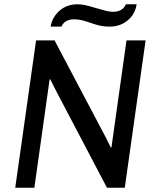

<svg xmlns="http://www.w3.org/2000/svg" viewBox="-20 -874 734 894"><path d="M471 -237 496 -187 499 -188 569 -686H658L561 0H478L240 -453L214 -505L211 -504L140 0H51L148 -686H234ZM490 -750Q465 -750 445.5 -754.5Q426 -759 400 -768Q377 -776 360.5 -780Q344 -784 325 -784Q281 -784 266 -750H216Q222 -792 256 -823Q290 -854 341 -854Q361 -854 380 -849.5Q399 -845 432 -835Q452 -829 472 -824Q492 -819 506 -819Q551 -819 566 -854H616Q610 -809 575 -779.5Q540 -750 490 -750Z"/></svg>

Font: Chivo
Style: Italic
Weight: 400
Italic angle: -8.05°
Designer: Hector Gatti
Foundry: Omnibus-Type
Version: Version 1.007